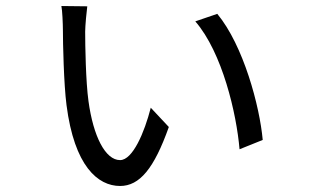

<svg xmlns="http://www.w3.org/2000/svg" viewBox="-20 -592 1040 638"><path d="M270 -571 184 -572C187 -559 189 -511 189 -493C189 -449 192 -312 201 -243C227 -40 305 26 379 26C444 26 492 -32 541 -170L481 -234C460 -152 421 -60 379 -60C330 -60 290 -139 274 -256C265 -321 263 -441 263 -487C263 -505 268 -558 270 -571ZM702 -546 629 -521C719 -417 766 -214 776 -96L853 -127C843 -239 789 -441 702 -546Z"/></svg>

Font: Source Han Sans JP
Style: Regular
Weight: 400
Designer: Ryoko NISHIZUKA 西塚涼子 (kana, bopomofo & ideographs); Paul D. Hunt (Latin, Greek & Cyrillic); Sandoll Communications 산돌커뮤니
Foundry: Adobe
Version: Version 2.004;hotconv 1.0.118;makeotfexe 2.5.65603